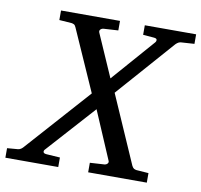

<svg xmlns="http://www.w3.org/2000/svg" viewBox="-120 -752 874 833"><g transform="rotate(10 317.0 -335.5)"><path d="M618.2 -625Q610.4 -624 603.8 -618.9Q597.2 -613.8 594.2 -609.9L374 -359.9L504.9 -61Q509.8 -51.8 514.6 -49.3Q519.5 -46.9 524.9 -45.9L579.1 -42V0H320.8V-42L384.8 -45.9Q393.1 -46.9 397.9 -52.7Q402.8 -58.6 398.9 -65.9L309.1 -275.9L120.1 -65.9Q113.8 -60.1 115 -53.5Q116.2 -46.9 128.9 -45.9L189 -42V0H-43.9V-42L3.9 -45.9Q12.2 -46.9 18.6 -52Q24.9 -57.1 27.8 -61L276.9 -339.8L157.2 -609.9Q153.3 -619.1 148.4 -621.6Q143.6 -624 138.2 -625L83 -628.9V-670.9H342.8V-628.9L277.8 -625Q269.5 -624 264.6 -618.4Q259.8 -612.8 263.2 -605L345.2 -418L508.8 -605Q514.2 -610.8 513.4 -617.4Q512.7 -624 500 -625L452.1 -628.9V-670.9H678.2V-628.9Z"/></g></svg>

Font: Charis SIL Afr
Style: Italic
Weight: 400
Italic angle: -11°
Foundry: SIL International
Version: Version 5.000